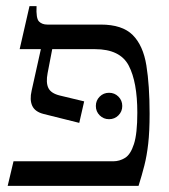

<svg xmlns="http://www.w3.org/2000/svg" viewBox="-20 -605 550 625"><path d="M308 -525Q378 -525 412 -491Q446 -457 456.5 -392Q467 -327 467 -235Q467 -177 462.5 -137.5Q458 -98 450 -66.5Q442 -35 431 0H5L24 -80H349Q369 -80 387 -91Q405 -102 416 -136Q427 -170 427 -238Q427 -338 399 -391.5Q371 -445 289 -445H150L135 -367Q129 -336 137.5 -318.5Q146 -301 175 -294L254 -275L238 -205L122 -234Q94 -241 85 -260.5Q76 -280 83 -310L113 -445H44L76 -585H99Q97 -545 107 -535Q117 -525 134 -525ZM335 -217Q317 -217 304.5 -229.5Q292 -242 292 -260Q292 -278 304.5 -290.5Q317 -303 335 -303Q353 -303 365.5 -290.5Q378 -278 378 -260Q378 -242 365.5 -229.5Q353 -217 335 -217Z"/></svg>

Font: Bona Nova SC
Style: Regular
Weight: 400
Designer: Mateusz Machalski
Foundry: Capitalics
Version: Version 4.001; ttfautohint (v1.8.4.7-5d5b)